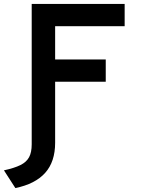

<svg xmlns="http://www.w3.org/2000/svg" viewBox="-85 -720 721 975"><path d="M76 0V-700H548V-587H195V-418H452V-305H195V0ZM-7 235 -65 145Q-12 133.5 18.8 118.2Q49.5 103 62.8 78.2Q76 53.5 76 13V-10H195V5Q195 101.5 144.2 158Q93.5 214.5 -7 235Z"/></svg>

Font: Overpass Mono Light
Style: Regular
Weight: 300
Monospace: yes
Designer: Delve Withrington, Dave Bailey
Foundry: Delve Fonts LLC
Version: Version 4.000